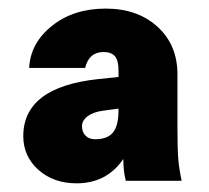

<svg xmlns="http://www.w3.org/2000/svg" viewBox="-20 -730 487 447"><path d="M402.8 -309.1H272.9Q267.1 -330.6 267.1 -359.9Q228.5 -303.2 158.2 -303.2Q104.5 -303.2 69.3 -334.7Q34.2 -366.2 34.2 -413.1Q34.2 -527.3 209 -545.9L255.9 -550.8V-565.9Q255.9 -589.8 247.3 -599.4Q238.8 -608.9 221.2 -608.9Q187 -608.9 178.2 -571.8H47.9Q50.8 -629.9 101.1 -669.9Q151.4 -710 226.1 -710Q300.3 -710 346.7 -667.7Q393.1 -625.5 393.1 -557.1V-433.1Q393.1 -383.3 395 -360.1Q397 -336.9 402.8 -309.1ZM201.2 -405.8Q230 -405.8 242.9 -421.4Q255.9 -437 255.9 -473.1V-477.1L219.2 -472.2Q197.3 -469.2 184.1 -459.5Q170.9 -449.7 170.9 -436Q170.9 -422.4 179.2 -414.1Q187.5 -405.8 201.2 -405.8Z"/></svg>

Font: LT Superior
Style: Bold
Weight: 400
Designer: Daniel Lyons
Foundry: LyonsType
Version: Version 1.000